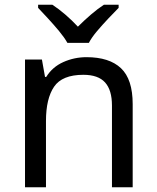

<svg xmlns="http://www.w3.org/2000/svg" viewBox="-20 -786 658 806"><path d="M343 -546Q439 -546 488 -499.5Q537 -453 537 -349V0H450V-343Q450 -408 421 -440Q392 -472 330 -472Q241 -472 207 -422Q173 -372 173 -278V0H85V-536H156L169 -463H174Q200 -505 246 -525.5Q292 -546 343 -546ZM263 -606Q250 -629 228 -655.5Q206 -682 182 -708Q158 -734 140 -753V-766H200Q226 -749 254 -725Q282 -701 307 -674Q334 -701 362 -725Q390 -749 416 -766H478V-753Q459 -734 434.5 -708Q410 -682 387.5 -655.5Q365 -629 353 -606Z"/></svg>

Font: Noto Sans Adlam Unjoined
Style: Regular
Weight: 400
Designer: Mark Jamra, Neil Patel
Foundry: JamraPatel LLC
Version: Version 3.001